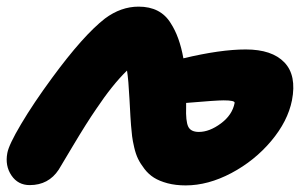

<svg xmlns="http://www.w3.org/2000/svg" viewBox="-32 -543 935 582"><path d="M58.1 18.1Q22.5 18.1 2.7 -11.2Q-17.1 -40.5 -9.8 -79.1Q-5.4 -104 32 -167Q69.3 -230 126 -307.1Q220.2 -435.5 286.1 -486.8Q334.5 -522.9 388.2 -522.9Q455.1 -522.9 485.8 -472.2Q512.2 -431.6 523.9 -366.2Q636.2 -393.1 712.9 -393.1Q792.5 -393.1 830.1 -353.8Q867.7 -314.5 853 -238.8Q840.3 -175.3 790 -115.5Q739.7 -55.7 669.2 -18.3Q598.6 19 530.8 19Q500.5 19 475.8 12.5Q451.2 5.9 434.8 -4.4Q418.5 -14.6 406 -30.8Q393.6 -46.9 386.5 -61.5Q379.4 -76.2 374.8 -96.2Q370.1 -116.2 368.4 -130.4Q366.7 -144.5 365.2 -163.1Q363.8 -178.2 360.6 -240.5Q357.4 -302.7 353 -329.1Q309.1 -286.6 259.8 -212.9Q230.5 -170.4 189.5 -101.6Q148.4 -32.7 146 -28.8Q115.2 18.1 58.1 18.1ZM532.2 -217.8Q530.8 -176.3 538.3 -159.7Q545.9 -143.1 570.8 -143.1Q603 -143.1 637.7 -168.9Q672.4 -194.8 679.2 -231Q680.7 -238.8 646 -238.8Q623.5 -238.8 532.2 -231Z"/></svg>

Font: Shantell Sans Normal
Style: Italic
Weight: 800
Italic angle: -11.31°
Designer: Stephen Nixon, Anya Danilova, Shantell Martin
Foundry: Arrow Type
Version: Version 1.006;[559af2be0]